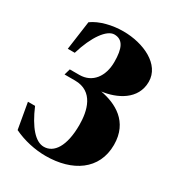

<svg xmlns="http://www.w3.org/2000/svg" viewBox="-174 -829 886 957"><g transform="rotate(30 268.5 -350.0)"><path d="M231 16C384 16 499 -59 499 -202C499 -336 399 -385 311 -401C395 -412 492 -458 492 -561C492 -661 374 -716 257 -716C195 -716 127 -700 83 -668L60 -502H100C132 -610 183 -680 226 -680C276 -680 294 -638 294 -561C294 -478 250 -418 175 -418H120L110 -383H170C278 -383 300 -281 300 -202C300 -79 258 -19 200 -19C152 -19 104 -73 61 -174H20L46 -26C104 2 170 16 231 16Z"/></g></svg>

Font: Sprat Condensed Black
Style: Regular
Weight: 900
Designer: Ethan Nakache
Foundry: Collletttivo
Version: Version 2.000;Glyphs 3.2 (3217)